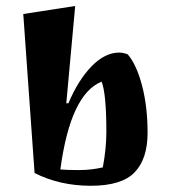

<svg xmlns="http://www.w3.org/2000/svg" viewBox="-20 -592 571 632"><path d="M372.1 -418.9Q385.7 -418.9 400.4 -413.1Q429.7 -378.9 447.8 -309.6Q465.8 -240.2 465.8 -154.8Q465.8 -69.3 423.3 -24.9Q380.9 19.5 278.8 19.5Q176.8 19.5 93.8 -22.5L56.6 -545.9L227.5 -572.3L198.2 -252H205.1Q237.3 -328.1 281.2 -373.5Q325.2 -418.9 372.1 -418.9ZM178.7 -34.2Q200.2 -32.2 240.2 -32.2Q280.3 -32.2 318.4 -41Q330.1 -102.5 330.1 -158.2Q330.1 -283.2 314.5 -323.2Q211.9 -282.2 178.7 -34.2Z"/></svg>

Font: Ravi Prakash
Style: Regular
Weight: 400
Designer: Appaji Ambarisha Darbha
Version: Version 1.0.4; ttfautohint (v1.2.42-39fb)